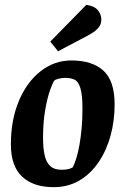

<svg xmlns="http://www.w3.org/2000/svg" viewBox="-20 -763 519 794"><path d="M202 11Q118 11 71.5 -32.5Q25 -76 25 -166Q25 -267 58 -345.5Q91 -424 148 -468.5Q205 -513 275 -513Q361 -513 407.5 -471Q454 -429 454 -331Q454 -264 437.5 -203Q421 -142 388.5 -93.5Q356 -45 309 -17Q262 11 202 11ZM234 -61Q251 -61 262 -63.5Q273 -66 281 -71Q289 -87 296 -110Q303 -133 308.5 -163.5Q314 -194 317.5 -231.5Q321 -269 321 -314Q321 -371 312.5 -398.5Q304 -426 288.5 -433.5Q273 -441 249 -441Q237 -441 222.5 -437.5Q208 -434 204 -429Q199 -423 187.5 -391.5Q176 -360 167 -309Q158 -258 158 -193Q158 -149 165 -119.5Q172 -90 188.5 -75.5Q205 -61 234 -61ZM220 -551 188 -591 337 -743Q371 -738 385 -720.5Q399 -703 399 -682Q399 -663 388 -649.5Q377 -636 358 -624.5Q339 -613 313 -600Z"/></svg>

Font: Faustina
Style: Bold Italic
Weight: 700
Italic angle: -8°
Designer: Alfonso Garcia
Foundry: http://www.omnibus-type.com
Version: Version 1.200